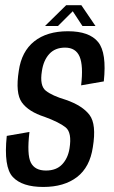

<svg xmlns="http://www.w3.org/2000/svg" viewBox="-20 -723 441 746"><path d="M148.2 3.4Q229 3.4 279.2 -35Q329.3 -73.5 340.7 -151.1Q355.4 -239.8 327.9 -276.3Q300.4 -312.8 235.6 -335.2Q182.8 -350.9 158.1 -370.4Q133.5 -389.9 142.8 -446.8Q148.8 -488.3 171.3 -513.1Q193.9 -538 232.8 -538Q274.5 -538 289.4 -502.8Q304.2 -467.6 295.2 -391.4L383.3 -406.7Q395.2 -517.9 361.2 -559.7Q327.1 -601.6 244 -601.6Q162.3 -601.6 113 -562.3Q63.7 -523 53 -447.8Q39.2 -360.6 65.1 -324.8Q91.1 -288.9 153.2 -269Q209.9 -248.2 235 -228.1Q260 -208 250.1 -146.3Q244 -108.1 221.4 -84.3Q198.9 -60.4 158.5 -60.4Q115.4 -60.4 99.8 -91.3Q84.1 -122.3 94.4 -210.3L6.3 -195Q-6.4 -74.1 29.7 -35.4Q65.8 3.4 148.2 3.4ZM154.8 -622H205.3L262.7 -679.3L300.3 -622H351L296.1 -702.8H237.1Z"/></svg>

Font: Anybody Thin Condensed
Style: Italic
Weight: 100
Width: 3
Italic angle: -10°
Version: Version 1.113;gftools[0.9.25]